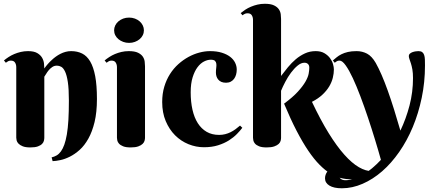

<svg xmlns="http://www.w3.org/2000/svg" viewBox="-20 -780 2321 1026"><path d="M348.1 -243.2Q348.1 -304.7 342.5 -341.6Q336.9 -378.4 327.6 -397.7Q318.4 -417 307.1 -423.1Q295.9 -429.2 284.2 -429.2Q270 -429.2 259 -421.6Q248 -414.1 240 -404.3Q231.9 -394.5 226.3 -384.8Q220.7 -375 216.8 -370.1V-43.9Q216.8 -37.6 214.8 -28.6Q212.9 -19.5 205.3 -11.5Q197.8 -3.4 182.9 2.2Q168 7.8 142.1 7.8Q116.2 7.8 101.3 1.7Q86.4 -4.4 78.6 -12.7Q70.8 -21 68.8 -29.8Q66.9 -38.6 66.9 -43.9V-420.9Q66.9 -435.1 60.3 -445.6Q53.7 -456.1 38.1 -456.1Q29.8 -456.1 23.9 -453.1Q18.1 -450.2 11.2 -444.8L1 -457Q12.2 -466.3 26.1 -475.3Q40 -484.4 56.2 -491.2Q72.3 -498 90.8 -502.4Q109.4 -506.8 129.9 -506.8Q161.6 -506.8 179.2 -496.3Q196.8 -485.8 205.1 -471.2Q213.4 -456.5 215.1 -440.7Q216.8 -424.8 216.8 -414.1Q234.9 -439.9 257.8 -460.4Q267.1 -469.2 278.6 -477.5Q290 -485.8 303 -492.4Q315.9 -499 330.3 -502.9Q344.7 -506.8 359.9 -506.8Q393.1 -506.8 418.7 -494.1Q444.3 -481.4 461.9 -451.7Q479.5 -421.9 488.8 -372.8Q498 -323.7 498 -251Q498 -180.2 485.4 -127.9Q472.7 -75.7 452.1 -39.1Q431.6 -2.4 405.8 20.8Q379.9 43.9 353.5 57.1Q327.1 70.3 303 75.4Q278.8 80.6 261.2 81.1L255.9 61Q270.5 57.6 283 50.3Q295.4 43 305.7 28.8Q315.9 14.6 323.7 -7.1Q331.5 -28.8 337.2 -61.5Q342.8 -94.2 345.5 -138.9Q348.1 -183.6 348.1 -243.2Z M754.9 -43.9Q754.9 -37.6 752.7 -28.6Q750.5 -19.5 742.4 -11.5Q734.4 -3.4 719.2 2.2Q704.1 7.8 678.2 7.8Q652.3 7.8 637.7 1.7Q623 -4.4 615.7 -12.7Q608.4 -21 606.7 -29.8Q605 -38.6 605 -43.9V-420.9Q605 -435.1 598.4 -445.6Q591.8 -456.1 576.2 -456.1Q567.9 -456.1 562 -453.1Q556.2 -450.2 549.3 -444.8L539.1 -457Q550.3 -466.3 564.2 -475.3Q578.1 -484.4 594.2 -491.2Q610.4 -498 628.9 -502.4Q647.5 -506.8 668 -506.8Q699.7 -506.8 717.3 -498.3Q734.9 -489.7 743.2 -477.3Q751.5 -464.8 753.2 -450.7Q754.9 -436.5 754.9 -425.8ZM589.8 -618.2Q589.8 -631.8 595.9 -644.3Q602.1 -656.7 613 -666Q624 -675.3 638.4 -680.7Q652.8 -686 669.9 -686Q686.5 -686 700.9 -680.7Q715.3 -675.3 726.1 -666Q736.8 -656.7 742.9 -644.3Q749 -631.8 749 -618.2Q749 -604 742.9 -591.8Q736.8 -579.6 726.1 -570.6Q715.3 -561.5 700.9 -556.2Q686.5 -550.8 669.9 -550.8Q652.8 -550.8 638.4 -556.2Q624 -561.5 613 -570.6Q602.1 -579.6 595.9 -591.8Q589.8 -604 589.8 -618.2Z M1188 -337.9Q1172.9 -337.9 1162.6 -342.5Q1152.3 -347.2 1146 -355Q1139.6 -362.8 1136.7 -372.3Q1133.8 -381.8 1133.8 -392.1Q1133.8 -405.3 1135.5 -417.5Q1137.2 -429.7 1136 -439.5Q1134.8 -449.2 1128.4 -455.1Q1122.1 -460.9 1106 -460.9Q1088.9 -460.9 1069.8 -451.2Q1050.8 -441.4 1035.2 -420.4Q1019.5 -399.4 1009.3 -366.5Q999 -333.5 999 -287.1Q999 -235.8 1008.5 -193.6Q1018.1 -151.4 1037.1 -121.6Q1056.2 -91.8 1084.5 -75.4Q1112.8 -59.1 1150.9 -59.1Q1168 -59.1 1183.3 -63Q1198.7 -66.9 1212.4 -73.7Q1226.1 -80.6 1238.5 -89.6Q1251 -98.6 1262.7 -108.9L1274.9 -97.2Q1263.7 -82 1246.1 -64Q1228.5 -45.9 1203.6 -30Q1178.7 -14.2 1145.5 -3.7Q1112.3 6.8 1069.8 6.8Q1027.3 6.8 987.1 -9.5Q946.8 -25.9 915.5 -57.1Q884.3 -88.4 865.5 -133.1Q846.7 -177.7 846.7 -234.9Q846.7 -279.3 857.9 -316.7Q869.1 -354 888.4 -384.3Q907.7 -414.6 933.3 -437.5Q959 -460.4 987.3 -475.8Q1015.6 -491.2 1045.2 -499Q1074.7 -506.8 1102.1 -506.8Q1138.2 -506.8 1165 -498.5Q1191.9 -490.2 1209.7 -476.6Q1227.5 -462.9 1236.3 -445.1Q1245.1 -427.2 1245.1 -408.2Q1245.1 -394 1241.5 -381.1Q1237.8 -368.2 1230.7 -358.6Q1223.6 -349.1 1212.9 -343.5Q1202.1 -337.9 1188 -337.9Z M1481.9 -374Q1499 -397 1518.6 -420.7Q1538.1 -444.3 1560.5 -463.4Q1583 -482.4 1609.4 -494.6Q1635.7 -506.8 1667 -506.8Q1694.8 -506.8 1713.4 -495.8Q1731.9 -484.9 1743.4 -469.5Q1754.9 -454.1 1759.5 -437.5Q1764.2 -420.9 1764.2 -409.2Q1764.2 -387.7 1758.5 -364.5Q1752.9 -341.3 1739.5 -318.6Q1726.1 -295.9 1703.6 -274.7Q1681.2 -253.4 1647 -235.8Q1692.9 -138.7 1736.3 -68.6Q1779.8 1.5 1820.1 46.6Q1860.4 91.8 1897.5 113.3Q1934.6 134.8 1968.3 134.8Q1974.1 134.8 1980 133.3Q1985.8 131.8 1990.7 129.9Q1996.1 127.9 2002 125L2011.2 142.1Q1998 149.4 1984.4 156Q1970.7 162.6 1953.1 167.5Q1935.5 172.4 1912.6 175.3Q1889.6 178.2 1857.9 178.2Q1829.1 178.2 1801 171.4Q1772.9 164.6 1744.6 147Q1716.3 129.4 1687.3 100.1Q1658.2 70.8 1627.7 25.9Q1597.2 -19 1564.9 -81.1Q1532.7 -143.1 1498 -226.1Q1544.9 -260.7 1571.8 -290.3Q1598.6 -319.8 1612.3 -343.8Q1626 -367.7 1629.4 -386.2Q1632.8 -404.8 1632.8 -418Q1632.8 -419.9 1632.3 -424.6Q1631.8 -429.2 1629.2 -433.6Q1626.5 -438 1621.3 -441.4Q1616.2 -444.8 1606.9 -444.8Q1588.9 -444.8 1570.3 -429.4Q1551.8 -414.1 1534.9 -391.4Q1518.1 -368.7 1504.4 -342.5Q1490.7 -316.4 1481.9 -294.9V-43Q1481.9 -36.6 1479.7 -27.8Q1477.5 -19 1469.5 -11.2Q1461.4 -3.4 1446 2.2Q1430.7 7.8 1404.8 7.8Q1378.9 7.8 1364.3 1.7Q1349.6 -4.4 1342.5 -12.7Q1335.4 -21 1333.7 -29.8Q1332 -38.6 1332 -43.9V-673.8Q1332 -688 1325.4 -698.5Q1318.8 -709 1303.2 -709Q1294.9 -709 1288.8 -706.3Q1282.7 -703.6 1275.9 -698.2L1266.1 -710Q1277.3 -719.2 1291 -728.3Q1304.7 -737.3 1321 -744.1Q1337.4 -751 1356 -755.4Q1374.5 -759.8 1395 -759.8Q1426.8 -759.8 1444.3 -751.2Q1461.9 -742.7 1470.2 -730.2Q1478.5 -717.8 1480.2 -703.9Q1481.9 -689.9 1481.9 -679.2Z M2251 -430.2Q2251 -340.8 2233.6 -257.6Q2216.3 -174.3 2185.8 -101.3Q2155.3 -28.3 2113.3 32Q2071.3 92.3 2022 135.3Q1972.7 178.2 1917.7 202.1Q1862.8 226.1 1806.6 226.1Q1763.7 226.1 1740.2 211.7Q1716.8 197.3 1716.8 172.9Q1716.8 163.6 1719.7 154.8Q1722.7 146 1727.5 139.2Q1732.4 132.3 1739.3 128.2Q1746.1 124 1753.9 124Q1763.2 124 1769.3 133.3Q1775.4 142.6 1782.2 153.6Q1789.1 164.6 1798.8 173.8Q1808.6 183.1 1825.7 183.1Q1847.7 183.1 1871.6 175.5Q1895.5 168 1919.7 153.8Q1943.8 139.6 1968 119.4Q1992.2 99.1 2015.6 74.2Q2002 24.9 1984.1 -33.4Q1966.3 -91.8 1946.5 -150.9Q1926.8 -210 1906 -264.9Q1885.3 -319.8 1865.5 -362.3Q1845.7 -404.8 1827.4 -430.4Q1809.1 -456.1 1794.9 -456.1Q1785.6 -456.1 1780.5 -453.1Q1775.4 -450.2 1768.6 -444.8L1758.8 -457Q1768.6 -465.3 1779.3 -474.1Q1790 -482.9 1804.7 -490.2Q1819.3 -497.6 1838.9 -502.2Q1858.4 -506.8 1885.7 -506.8Q1915.5 -506.8 1941.2 -493.4Q1966.8 -480 1987.8 -443.8Q2002.9 -417 2019.3 -379.4Q2035.6 -341.8 2052.2 -295.4Q2068.8 -249 2085.7 -195.1Q2102.5 -141.1 2119.6 -82Q2149.9 -145.5 2168.5 -216.6Q2187 -287.6 2187 -362.8Q2187 -389.6 2183.6 -408.7Q2180.2 -427.7 2175.8 -441.2Q2171.4 -454.6 2168 -464.1Q2164.6 -473.6 2164.6 -481Q2164.6 -488.3 2170.4 -493.4Q2176.3 -498.5 2184.6 -501.5Q2192.9 -504.4 2201.4 -505.6Q2210 -506.8 2215.8 -506.8Q2229 -506.8 2236.1 -501.5Q2243.2 -496.1 2246.6 -486.1Q2250 -476.1 2250.5 -461.9Q2251 -447.8 2251 -430.2Z"/></svg>

Font: Berkshire Swash
Style: Regular
Weight: 400
Designer: Astigmatic (AOETI)
Foundry: Astigmatic (AOETI)
Version: Version 1.001